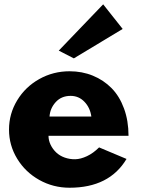

<svg xmlns="http://www.w3.org/2000/svg" viewBox="-20 -860 658 895"><path d="M253.9 -624 460.9 -839.8 551.8 -725.1 324.2 -587.9ZM22 -255.9Q22 -329.6 60.1 -392.3Q98.1 -455.1 163.1 -491.5Q228 -527.8 304.2 -527.8Q362.8 -527.8 412.8 -507.3Q462.9 -486.8 500 -449.2Q537.1 -411.6 558.1 -354.2Q579.1 -296.9 579.1 -227.1H206.1Q206.1 -205.6 215.8 -185.3Q225.6 -165 241.9 -149.4Q258.3 -133.8 281.7 -125.5Q305.2 -117.2 330.6 -117.7Q356 -118.2 385.5 -132.1Q415 -146 441.9 -172.9L569.8 -119.1Q489.7 15.1 304.2 15.1Q228 15.1 163.1 -21.2Q98.1 -57.6 60.1 -120.1Q22 -182.6 22 -255.9ZM210.9 -316.9H405.8Q399.9 -358.4 373.5 -385.7Q347.2 -413.1 309.1 -413.1Q266.1 -413.1 239.7 -384Q213.4 -355 210.9 -316.9Z"/></svg>

Font: Hussar Preview
Style: Bold
Weight: 700
Foundry: Cannot Into Space Fonts, PlusOne Fonts
Version: Version 2.29RC2 "Millennial"